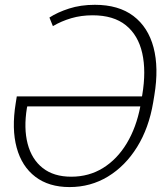

<svg xmlns="http://www.w3.org/2000/svg" viewBox="-20 -757 667 787"><path d="M368.7 -737.3Q466.3 -737.3 526.9 -691.4Q587.4 -645.5 609.4 -562.3Q631.3 -479 612.8 -367.2L607.9 -337.4Q590.3 -232.4 542 -154.5Q493.7 -76.7 422.6 -33.4Q351.6 9.8 265.1 9.8Q180.2 9.8 124.8 -32.5Q69.3 -74.7 48.3 -151.9Q27.3 -229 44.4 -334L48.8 -361.8H562L563 -367.2Q579.6 -465.8 563 -539.3Q546.4 -612.8 495.8 -653.6Q445.3 -694.3 359.4 -694.3Q313 -694.3 272.2 -682.4Q231.4 -670.4 196.8 -649.9L182.6 -685.1Q215.3 -706.5 262.9 -721.9Q310.5 -737.3 368.7 -737.3ZM555.2 -320.8H91.8L90.3 -314.5Q76.7 -231.4 93.3 -167.7Q109.9 -104 155 -68.4Q200.2 -32.7 272 -32.7Q344.7 -32.7 402.6 -68.6Q460.4 -104.5 499.5 -169.4Q538.6 -234.4 555.2 -320.8Z"/></svg>

Font: Inter Display Extra Light
Style: Italic
Weight: 200
Italic angle: -9.39999°
Designer: Rasmus Andersson
Foundry: rsms
Version: Version 4.000;git-4fc901f